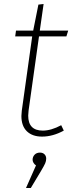

<svg xmlns="http://www.w3.org/2000/svg" viewBox="-20 -673 367 960"><path d="M123 -121Q121 -103 121 -95Q121 -20 194 -20Q236 -20 286 -47L299 -20Q244 10 190 10Q142 10 114.5 -16.5Q87 -43 87 -93Q87 -100 89 -120L141 -491H56L60 -520H146L172 -650L198 -653L179 -520H321L312 -491H175ZM211 120Q211 132 206 143.5Q201 155 185 182L134 267H110L160 154Q152 149 147.5 141Q143 133 143 126Q143 111 153 100.5Q163 90 180 90Q194 90 202.5 98.5Q211 107 211 120Z"/></svg>

Font: FiraGO UltraLight
Style: Italic
Weight: 200
Italic angle: -8°
Designer: bBox Type GmbH
Foundry: bBox Type GmbH
Version: Version 1.001